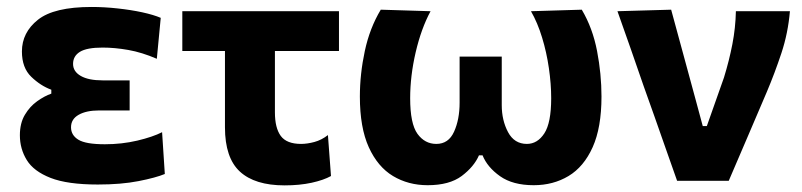

<svg xmlns="http://www.w3.org/2000/svg" viewBox="-20 -532 2360 565"><path d="M268 11Q178.5 11 128.8 -8.5Q79 -28 58.8 -61Q38.5 -94 38.5 -134Q38.5 -169.5 53.2 -194.2Q68 -219 89.5 -234.2Q111 -249.5 131 -256.5V-268Q99.5 -279.5 72 -306Q44.5 -332.5 44.5 -380.5Q44.5 -436.5 91.8 -474Q139 -511.5 249.5 -511.5Q287 -511.5 326 -507.2Q365 -503 398.5 -495.8Q432 -488.5 453 -479.5L441.5 -359Q397.5 -378 357.5 -385Q317.5 -392 282 -392Q235.5 -392 215.2 -379.5Q195 -367 195 -344Q195 -321.5 217.8 -308.5Q240.5 -295.5 281.5 -295.5H361.5V-207H272Q234 -207 211.5 -194.2Q189 -181.5 189 -157.5Q189 -134 210.8 -120.8Q232.5 -107.5 288.5 -107.5Q338.5 -107.5 384 -118.2Q429.5 -129 457 -143L465 -20Q438.5 -9 387.5 1Q336.5 11 268 11Z M817.5 13.5Q730 13.5 686 -27Q642 -67.5 642 -157.5V-382H516.5V-499H977.5V-382H789V-201.5Q789 -155.5 806.2 -132Q823.5 -108.5 866 -108.5Q884 -108.5 905.2 -114.2Q926.5 -120 945 -134.5L954 -14Q932.5 -2 897 5.8Q861.5 13.5 817.5 13.5Z M1238.5 13Q1181.5 13 1136.5 -14Q1091.5 -41 1065.2 -98.8Q1039 -156.5 1039 -248Q1039 -314 1053.5 -381.8Q1068 -449.5 1100.5 -503.5L1247 -499Q1219.5 -448 1203.2 -378.2Q1187 -308.5 1187 -243Q1187 -168 1208.5 -138.2Q1230 -108.5 1264 -108.5Q1300 -108.5 1316.2 -144.5Q1332.5 -180.5 1332.5 -230V-365.5H1456.5V-222.5Q1456.5 -178 1475 -143.2Q1493.5 -108.5 1530.5 -108.5Q1561.5 -108.5 1581.8 -139.5Q1602 -170.5 1602 -243Q1602 -285 1595.2 -331.5Q1588.5 -378 1575.2 -421.5Q1562 -465 1542.5 -499L1692 -503.5Q1724 -449.5 1737 -381.8Q1750 -314 1750 -248Q1750 -156.5 1724 -98.8Q1698 -41 1653 -14Q1608 13 1550.5 13Q1489 13 1451.5 -13.5Q1414 -40 1400 -75H1389.5Q1375 -41.5 1338.8 -14.2Q1302.5 13 1238.5 13Z M1972.5 0Q1956 -47 1939 -95Q1922 -143 1906 -189L1874.5 -277.5Q1855.5 -332.5 1836 -388.5Q1816 -444 1797 -499L1955 -503.5Q1970.5 -447 1990 -375Q2009.5 -302.5 2027.5 -237L2048 -161H2060L2110.5 -304Q2126 -354.5 2135.2 -402.2Q2144.5 -450 2145.5 -499H2304.5Q2299 -434.5 2279.5 -375.8Q2260 -317 2236.5 -261.5Q2208.5 -196 2180.2 -129.8Q2152 -63.5 2124.5 0Z"/></svg>

Font: Heraclito
Style: Bold
Weight: 700
Designer: Kostas Bartsokas (font) & Cristiano Sobral (main changes)
Foundry: Kostas Bartsokas (font) & Cristiano Sobral (main changes)
Version: Version 1.00;July 8, 2020;FontCreator 13.0.0.2655 64-bit